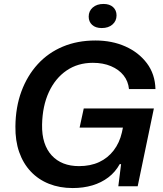

<svg xmlns="http://www.w3.org/2000/svg" viewBox="-20 -943 826 972"><path d="M348 9Q282 9 228 -12.5Q174 -34 135.5 -75Q97 -116 77 -173.5Q57 -231 58 -303Q59 -401 88.5 -480.5Q118 -560 171 -618Q224 -676 298 -707Q372 -738 463 -738Q547 -738 614.5 -708Q682 -678 723.5 -623Q765 -568 767 -492H633Q629 -532 605.5 -561.5Q582 -591 542 -608Q502 -625 450 -625Q374 -625 317 -586Q260 -547 227.5 -477Q195 -407 193 -312Q192 -261 204.5 -222Q217 -183 242 -156Q267 -129 301.5 -115.5Q336 -102 380 -102Q438 -102 482 -122.5Q526 -143 555.5 -181.5Q585 -220 597 -272L605 -310L618 -297H383L404 -394H759L677 0H579L593 -112H586Q564 -72 528.5 -45Q493 -18 447.5 -4.5Q402 9 348 9ZM495 -801Q464 -801 446.5 -817Q429 -833 429 -859Q429 -887 449.5 -905Q470 -923 504 -923Q535 -923 552.5 -907Q570 -891 570 -865Q570 -837 549.5 -819Q529 -801 495 -801Z"/></svg>

Font: Mona Sans ExtraLight SemiBold
Style: Italic
Weight: 600
Italic angle: -11.6951°
Version: Version 2.000